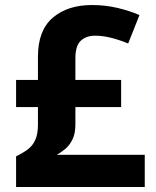

<svg xmlns="http://www.w3.org/2000/svg" viewBox="-20 -744 621 764"><path d="M346 -724Q399 -724 447.5 -712.5Q496 -701 535 -684L490 -571Q456 -585 422.5 -593.5Q389 -602 359 -602Q323 -602 301.5 -582Q280 -562 280 -512V-426H462V-318H280V-249Q280 -214 269 -190.5Q258 -167 241 -152.5Q224 -138 206 -128H556V0H44V-122Q71 -135 90.5 -149.5Q110 -164 120.5 -187.5Q131 -211 131 -248V-318H44V-426H131V-519Q131 -623 190 -673.5Q249 -724 346 -724Z"/></svg>

Font: Noto Sans Symbols
Style: Bold
Weight: 700
Version: Version 2.002